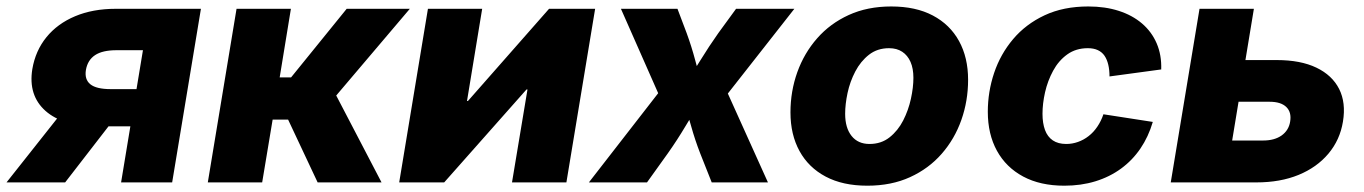

<svg xmlns="http://www.w3.org/2000/svg" viewBox="-60 -570 4264 600"><path d="M478 0H318.4L386.7 -413.1H304.2Q260.3 -413.1 237.1 -397.7Q213.9 -382.3 208.5 -351.6Q203.6 -321.8 222.4 -306.6Q241.2 -291.5 286.1 -291.5H432.6L413.6 -175.3H246.6Q136.2 -175.3 82 -223.6Q27.8 -272 41 -354Q50.8 -411.6 85.2 -453.9Q119.6 -496.1 174.8 -519.3Q230 -542.5 301.8 -542.5H567.9ZM143.6 0H-39.6L156.7 -248H335.4Z M589.4 0 679.2 -542.5H849.1L814 -328.1H849.6L1023.4 -542.5H1220.7L990.7 -271.5L1132.3 0H932.6L840.3 -196.3H792L759.3 0Z M1710 0H1540L1588.4 -290.5H1585.4L1328.1 0H1187.5L1277.3 -542.5H1446.8L1399.4 -254.4H1402.3L1655.8 -542.5H1799.8Z M1780.3 0 2045.4 -341.3 2024.4 -216.3 1880.4 -542.5H2057.1L2085.9 -466.3Q2101.1 -424.8 2112.3 -382.6Q2123.5 -340.3 2135.3 -300.3H2077.1Q2103 -339.8 2129.2 -382.3Q2155.3 -424.8 2184.6 -466.3L2240.2 -542.5H2422.4L2165.5 -215.3L2186.5 -339.8L2339.8 0H2164.1L2127.9 -91.3Q2111.8 -132.8 2099.9 -175.5Q2087.9 -218.3 2075.2 -257.8H2132.8Q2107.4 -218.3 2082 -175.5Q2056.6 -132.8 2027.3 -91.3L1961.9 0Z M2650.4 10.3Q2573.7 10.3 2520.3 -18.1Q2466.8 -46.4 2438.5 -97.9Q2410.2 -149.4 2410.2 -218.8Q2410.2 -284.7 2431.6 -344.5Q2453.1 -404.3 2493.7 -450.4Q2534.2 -496.6 2592.5 -523.2Q2650.9 -549.8 2725.1 -549.8Q2801.8 -549.8 2855.2 -521.5Q2908.7 -493.2 2937 -441.7Q2965.3 -390.1 2965.3 -320.8Q2965.3 -254.9 2944.3 -195.3Q2923.3 -135.7 2882.8 -89.4Q2842.3 -43 2783.9 -16.4Q2725.6 10.3 2650.4 10.3ZM2657.2 -120.1Q2693.8 -120.1 2720 -140.9Q2746.1 -161.6 2762.5 -193.6Q2778.8 -225.6 2786.6 -261.2Q2794.4 -296.9 2794.4 -326.7Q2794.4 -356 2785.4 -376.5Q2776.4 -397 2759.5 -408.2Q2742.7 -419.4 2718.3 -419.4Q2681.6 -419.4 2655.5 -398.9Q2629.4 -378.4 2612.8 -346.7Q2596.2 -314.9 2588.6 -279.5Q2581.1 -244.1 2581.1 -214.4Q2581.1 -170.4 2601.1 -145.3Q2621.1 -120.1 2657.2 -120.1Z M3266.1 10.3Q3190.9 10.3 3137.5 -18.3Q3084 -46.9 3055.4 -98.9Q3026.9 -150.9 3026.9 -220.7Q3026.9 -283.2 3046.6 -342Q3066.4 -400.9 3106 -447.8Q3145.5 -494.6 3204.3 -522.2Q3263.2 -549.8 3340.8 -549.8Q3393.6 -549.8 3436 -536.1Q3478.5 -522.5 3508.8 -496.6Q3539.1 -470.7 3554.7 -434.3Q3570.3 -397.9 3568.8 -353L3407.2 -331.1Q3407.2 -351.6 3403.3 -367.9Q3399.4 -384.3 3391.6 -395.8Q3383.8 -407.2 3370.8 -413.3Q3357.9 -419.4 3339.4 -419.4Q3302.2 -419.4 3275.1 -399.9Q3248 -380.4 3231 -348.9Q3213.9 -317.4 3205.8 -281.7Q3197.8 -246.1 3197.8 -214.4Q3197.8 -185.1 3205.6 -163.8Q3213.4 -142.6 3230 -131.3Q3246.6 -120.1 3272 -120.1Q3291 -120.1 3308.8 -126.5Q3326.7 -132.8 3342 -144.8Q3357.4 -156.7 3369.1 -174.1Q3380.9 -191.4 3388.2 -212.9L3542.5 -189Q3528.8 -142.6 3503.9 -106Q3479 -69.3 3443.4 -43.2Q3407.7 -17.1 3363 -3.4Q3318.4 10.3 3266.1 10.3Z M3765.6 -382.3H3929.7Q4004.4 -382.3 4053.7 -358.6Q4103 -335 4124.8 -292Q4146.5 -249 4136.7 -189.9Q4127.4 -132.8 4091.3 -89.8Q4055.2 -46.9 3998 -23.4Q3940.9 0 3866.2 0H3598.6L3688.5 -542.5H3858.4L3790.5 -130.9H3887.2Q3922.9 -130.9 3945.1 -146.7Q3967.3 -162.6 3971.7 -189.9Q3976.6 -219.2 3959.7 -235.6Q3942.9 -252 3907.7 -252H3743.7Z"/></svg>

Font: Inter 16pt ExtraBold
Style: Italic
Weight: 800
Italic angle: -9.3988°
Version: Version 4.001;git-66647c0bb